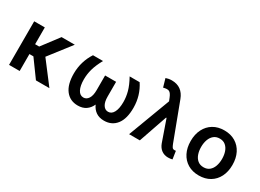

<svg xmlns="http://www.w3.org/2000/svg" viewBox="-29 -1404 2819 2082"><g transform="rotate(30 1380.0 -363.0)"><path d="M208.8 -545.5V-335.2H259.6L418.7 -545.5H584.2L372.9 -273.1L581.3 0H412.6L258.5 -212H208.8V0H76V-545.5Z M812.1 -545.5H937.5Q892 -462.7 874.5 -398.3Q856.9 -333.8 856.9 -270.6Q856.9 -188.6 881.4 -142.2Q905.9 -95.9 949.9 -95.9Q988.3 -95.9 1011.9 -132.5Q1035.5 -169 1035.5 -237.9V-421.2H1173.3V-237.9Q1173.3 -169 1196.7 -132.5Q1220.2 -95.9 1258.9 -95.9Q1302.9 -95.9 1327.2 -142.2Q1351.6 -188.6 1351.6 -270.6Q1351.6 -333.8 1334.2 -398.3Q1316.8 -462.7 1271 -545.5H1396.3Q1476.9 -422.9 1477.6 -272.7Q1478.3 -134.2 1422.2 -62.1Q1366.1 9.9 1268.5 9.9Q1208.8 9.9 1167.8 -17.9Q1126.8 -45.8 1104.4 -96.6Q1082 -45.8 1041 -17.9Q1000 9.9 940.3 9.9Q843 9.9 786.8 -62.1Q730.5 -134.2 730.8 -272.7Q731.2 -347.7 752 -416.5Q772.7 -485.4 812.1 -545.5Z M2070.3 8.5Q2023.8 8.5 1989 -16.2Q1954.2 -40.8 1935.7 -89.8L1842.7 -355.8H1836.3L1713.4 0H1579.2L1776.3 -524.9L1761.7 -561.8Q1742.2 -610.8 1718.9 -622.9Q1695.7 -634.9 1646 -621.4L1616.1 -724.4Q1630.7 -729.8 1649.5 -733.5Q1668.3 -737.2 1690.3 -737.2Q1822.1 -737.2 1870.7 -607.2L2043.7 -147.7Q2053.6 -122.5 2062.7 -109.2Q2071.7 -95.9 2092 -95.9Q2100.1 -95.9 2108.7 -97.3L2123.6 1.8Q2100.1 8.5 2070.3 8.5Z M2455.6 10.7Q2375.7 10.7 2317.1 -24.5Q2258.5 -59.7 2226.4 -123Q2194.2 -186.4 2194.2 -270.6Q2194.2 -355.1 2226.4 -418.5Q2258.5 -481.9 2317.1 -517.2Q2375.7 -552.6 2455.6 -552.6Q2535.5 -552.6 2594.3 -517.2Q2653.1 -481.9 2685 -418.5Q2717 -355.1 2717 -270.6Q2717 -186.4 2685 -123Q2653.1 -59.7 2594.3 -24.5Q2535.5 10.7 2455.6 10.7ZM2456.3 -92.3Q2500 -92.3 2528.9 -116.1Q2557.9 -139.9 2572.3 -180.6Q2586.6 -221.2 2586.6 -271Q2586.6 -321 2572.3 -361.7Q2557.9 -402.3 2528.9 -426.5Q2500 -450.6 2456.3 -450.6Q2412.3 -450.6 2383 -426.5Q2353.7 -402.3 2339.1 -361.7Q2324.6 -321 2324.6 -271Q2324.6 -221.2 2339.1 -180.6Q2353.7 -139.9 2383 -116.1Q2412.3 -92.3 2456.3 -92.3Z"/></g></svg>

Font: Inter Zeller Semi Bold
Style: Regular
Weight: 600
Designer: Rasmus Andersson; Joe Bland
Foundry: zeller
Version: Version 3.015;git-dec3a8cb1